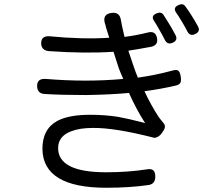

<svg xmlns="http://www.w3.org/2000/svg" viewBox="-20 -844 957 905"><path d="M481 41Q183 41 180 -141Q179 -235 250 -274Q304 -303 405 -303Q475 -303 538 -293Q583 -285 664 -264Q622 -329 588 -406Q506 -398 385 -396Q273 -396 190 -401Q157 -403 155 -436Q153 -475 196 -472Q388 -456 561 -472Q556 -482 548 -502Q543 -515 540 -522L515 -600Q382 -591 211 -603Q176 -606 174 -638Q173 -676 214 -673Q367 -658 495 -666L479 -717Q479 -720 477.5 -725Q476 -730 475 -732Q461 -777 505 -783Q544 -789 550 -749Q553 -729 563 -687Q566 -676 567 -670Q626 -678 678 -691Q713 -700 720 -665Q727 -633 695 -624Q631 -612 585 -605Q594 -578 608 -537Q621 -498 630 -478Q715 -490 795 -512Q814 -517 821.5 -510Q829 -503 832 -482Q835 -464 830.5 -454.5Q826 -445 810 -441Q737 -424 661 -414Q691 -349 729 -291Q741 -275 748 -267Q765 -250 751 -229L743 -217Q735 -205 723 -199Q712 -193 705 -195Q704 -195 701 -196Q520 -242 419 -241Q355 -241 315 -225Q254 -202 254 -146Q254 -32 480 -32Q584 -32 674 -46Q713 -53 712 -10Q711 23 681 28Q591 41 481 41ZM757 -656Q744 -682 732 -702Q718 -728 707 -744Q689 -769 718 -781Q739 -790 750 -775Q783 -725 807 -679Q820 -655 795 -643Q769 -631 757 -656ZM863 -696Q856 -711 838 -741Q820 -771 810 -785Q794 -808 821 -820Q842 -830 853 -815Q882 -776 913 -720Q926 -696 901 -684Q876 -671 863 -696Z"/></svg>

Font: GenSenRounded TW R
Style: Regular
Weight: 400
Version: Version 1.501;PS 1;hotconv 16.6.51;makeotf.lib2.5.65220